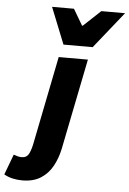

<svg xmlns="http://www.w3.org/2000/svg" viewBox="-192 -815 705 1048"><g transform="rotate(5 160.0 -291.0)"><path d="M-30 188Q-56 188 -81.5 182.5Q-107 177 -130 164L-88 52Q-77 56 -66.5 59Q-56 62 -44 62Q-20 62 -8.5 45.5Q3 29 12 -10L110 -500H270L170 -2Q159 50 135.5 93Q112 136 71.5 162Q31 188 -30 188ZM130 -570 50 -770H170L222 -682H226L320 -770H450L290 -570Z"/></g></svg>

Font: Source Sans 3 Black
Style: Italic
Weight: 900
Italic angle: -11°
Designer: Paul D. Hunt
Foundry: Adobe
Version: Version 3.052;hotconv 1.1.0;makeotfexe 2.6.0